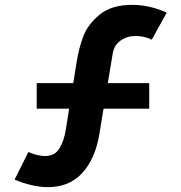

<svg xmlns="http://www.w3.org/2000/svg" viewBox="-20 -755 746 790"><path d="M177 15Q144 15 108.2 6.5Q72.5 -2 40 -16L97 -130Q103 -127 106.5 -125.5Q119.5 -120 135.8 -116.5Q152 -113 165 -113Q206 -113 225 -145Q244 -177 251 -223L264.5 -308H131V-413H281.5L296 -504Q304.5 -556.5 322.5 -605Q340.5 -653.5 389.2 -694.2Q438 -735 524 -735Q549 -735 573.5 -731.2Q598 -727.5 621 -720.2Q644 -713 666 -703L604 -591Q604.5 -591 604.5 -591Q604.5 -592 595 -596Q585.5 -600 570.2 -603.5Q555 -607 539 -607Q503.5 -607 476.8 -588.5Q450 -570 444 -536L423.5 -413H594V-308H406L389 -204Q372 -101.5 318.5 -43.2Q265 15 177 15Z"/></svg>

Font: Vela Sans ExtBd
Style: Regular
Weight: 800
Designer: Principal design: Mikhail Sharanda - project Manrope.
Design modification: Ravid Balaliev
Foundry: Mikhail Sharanda
Version: Version 1.001